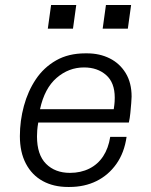

<svg xmlns="http://www.w3.org/2000/svg" viewBox="-20 -733 599 763"><path d="M250 10Q193 10 150 -13.5Q107 -37 83 -82.5Q59 -128 59 -192Q59 -253 75 -312Q91 -371 122.5 -418Q154 -465 203 -493Q252 -521 319 -521H326Q376 -521 416 -501Q456 -481 479.5 -442.5Q503 -404 503 -349Q503 -341 501.5 -323Q500 -305 498 -284Q496 -263 492 -246H132Q129 -229 128 -215.5Q127 -202 127 -191Q127 -118 163 -82Q199 -46 258 -46Q301 -46 335 -63Q369 -80 390 -112Q411 -144 418 -189H483Q474 -126 442.5 -81.5Q411 -37 363.5 -13.5Q316 10 256 10ZM139 -299H432Q435 -319 435.5 -328.5Q436 -338 436 -345Q436 -405 401.5 -435Q367 -465 314 -465Q253 -465 205 -423.5Q157 -382 139 -299ZM170 -619 183 -713H283L270 -619ZM388 -619 401 -713H501L488 -619Z"/></svg>

Font: Chivo ExtraLight
Style: Italic
Weight: 250
Italic angle: -8.05°
Designer: Hector Gatti
Foundry: Omnibus-Type
Version: Version 2.002